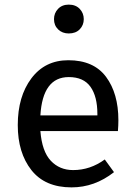

<svg xmlns="http://www.w3.org/2000/svg" viewBox="-20 -800 584 832"><path d="M290 12Q175 12 116 -63Q57 -138 57 -258Q57 -382 116 -460.5Q175 -539 276 -539Q386 -539 439.5 -467Q493 -395 493 -279Q493 -256 491 -232H155Q162 -144 200 -103.5Q238 -63 297 -63Q371 -63 434 -109L474 -54Q390 12 290 12ZM402 -300V-306Q402 -382 372 -424Q342 -466 278 -466Q165 -466 155 -300ZM278 -655Q250 -655 232 -672.5Q214 -690 214 -717Q214 -743 231.5 -761.5Q249 -780 278 -780Q308 -780 325.5 -761.5Q343 -743 343 -717Q343 -691 325.5 -673Q308 -655 278 -655Z"/></svg>

Font: Trujillo
Style: Regular
Weight: 400
Designer: Fira Sans original fonts by bBox Type GmbH, Carrois Corporate GbR, & Edenspiekermann AG / Changes by Cristiano Sobral
Foundry: Fira Sans original fonts by bBox Type GmbH, Carrois Corporate GbR, & Edenspiekermann AG / Changes by Cristiano Sobral
Version: Version 4.301;October 17, 2021;FontCreator 14.0.0.2814 64-bi